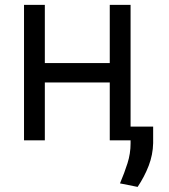

<svg xmlns="http://www.w3.org/2000/svg" viewBox="-20 -565 682 773"><path d="M160.5 -545.5V-311.1H421.9V-545.5H505.7V0H421.9V-233H160.5V0H76.7V-545.5ZM596.6 -55.4V11.4Q595.5 58.2 578.7 102.1Q561.8 146 534.1 187.5L463.1 173.3Q481.2 130.7 493.4 92Q505.7 53.3 505.7 12.8V-55.4Z"/></svg>

Font: Inter UI
Style: Regular
Weight: 400
Designer: Rasmus Andersson
Foundry: rsms
Version: 3.2;8d6f07862